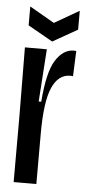

<svg xmlns="http://www.w3.org/2000/svg" viewBox="-51 -720 338 750"><g transform="rotate(5 118.0 -344.5)"><path d="M32 0V-259L30 -528H116L102 -322H112Q121 -439 150.5 -485.5Q180 -532 221 -532Q228 -532 231 -531L227 -432Q223 -433 216 -433Q169 -433 145 -377.5Q121 -322 121 -198V0ZM37 -689 134 -633 231 -689V-615L134 -560L37 -615Z"/></g></svg>

Font: Bricolage Grotesque 96pt Condensed
Style: Regular
Weight: 400
Width: 3
Designer: Mathieu Triay
Foundry: Atelier Triay
Version: Version 1.001; ttfautohint (v1.8.4.7-5d5b);gftools[0.9.33.de